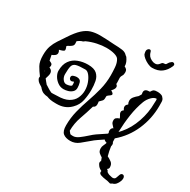

<svg xmlns="http://www.w3.org/2000/svg" viewBox="-208 -953 1256 1269"><g transform="rotate(30 420.5 -318.0)"><path d="M787 131Q776 127 756 124.5Q736 122 719.5 116.5Q703 111 703 99Q703 92 704 90Q687 83 676 69.5Q665 56 665 46Q665 37 670 35L661 11Q647 3 636 -7Q625 -17 625 -39Q625 -51 630.5 -62Q636 -73 640 -84V-89Q632 -91 627 -94Q622 -97 619 -101Q600 -88 580.5 -75Q561 -62 543 -46Q519 -25 490 -2Q461 21 426 21Q390 21 370.5 5Q351 -11 351 -55Q351 -112 364.5 -166Q378 -220 396.5 -272Q415 -324 428.5 -377.5Q442 -431 442 -488Q442 -514 439.5 -548Q437 -582 423 -604Q415 -617 389 -624.5Q363 -632 327 -632Q295 -632 257 -624Q219 -616 182 -599Q177 -593 169 -590L159 -587Q152 -583 145.5 -579.5Q139 -576 133 -571Q133 -565 133.5 -560.5Q134 -556 134 -551Q134 -544 130 -537.5Q126 -531 111 -522Q107 -520 100.5 -516.5Q94 -513 91 -509Q94 -500 96 -494.5Q98 -489 98 -484Q98 -479 93.5 -475.5Q89 -472 76 -468L62 -464H60Q68 -453 68 -443Q68 -431 58.5 -423Q49 -415 35 -410Q37 -400 39 -390Q41 -380 43 -370Q54 -366 61 -361Q68 -356 68 -346Q68 -339 64 -332L68 -330Q80 -324 84.5 -316Q89 -308 89 -298Q89 -288 85.5 -277.5Q82 -267 79 -256Q86 -247 93 -238.5Q100 -230 107 -222Q110 -221 113.5 -219Q117 -217 119 -215Q142 -200 158 -193Q169 -192 180.5 -193Q192 -194 203 -194Q256 -194 287 -211.5Q318 -229 331 -257Q344 -285 344 -315Q344 -346 333.5 -374Q323 -402 308 -420Q293 -438 277 -438Q229 -438 208 -432Q187 -426 181.5 -406Q176 -386 176 -344Q176 -323 188 -306.5Q200 -290 216 -290Q220 -290 229 -291.5Q238 -293 246.5 -296.5Q255 -300 255 -306Q255 -312 255 -317.5Q255 -323 253 -330Q250 -330 247 -329Q244 -328 241 -326Q230 -323 223 -329.5Q216 -336 216 -345Q216 -358 229 -362Q235 -364 241 -365.5Q247 -367 253 -367Q281 -367 287 -346.5Q293 -326 293 -306Q293 -287 280 -275Q267 -263 249.5 -258Q232 -253 216 -253Q191 -253 170.5 -268Q150 -283 138.5 -303.5Q127 -324 127 -342Q127 -390 148 -419.5Q169 -449 203.5 -462Q238 -475 277 -475Q324 -475 345.5 -455.5Q367 -436 373 -405.5Q379 -375 379 -340Q379 -300 370.5 -259.5Q362 -219 332 -189L329 -186Q289 -146 227 -146H220Q192 -146 177 -149Q162 -152 150 -157Q131 -158 115.5 -164.5Q100 -171 83 -192Q58 -206 48.5 -217.5Q39 -229 39 -239Q39 -245 40 -248Q18 -277 2.5 -304.5Q-13 -332 -13 -381Q-13 -422 -3 -450.5Q7 -479 24 -504.5Q41 -530 61 -560Q95 -612 123.5 -638Q152 -664 182 -673Q212 -682 249 -682Q272 -682 298.5 -680.5Q325 -679 357 -677Q397 -676 422 -672.5Q447 -669 461 -652Q464 -651 470 -645Q480 -631 486 -616.5Q492 -602 492 -585Q501 -582 508 -574.5Q515 -567 515 -551Q515 -535 508.5 -525.5Q502 -516 501 -505Q501 -491 502 -480.5Q503 -470 502 -457Q513 -450 513 -439Q513 -430 507.5 -421.5Q502 -413 496 -407Q494 -407 494 -404Q514 -393 514 -385Q514 -378 504 -371.5Q494 -365 486 -357Q485 -353 485 -348.5Q485 -344 485 -339Q485 -324 476 -316Q467 -308 459 -299Q460 -293 460.5 -287.5Q461 -282 461 -277Q461 -269 457.5 -262Q454 -255 443 -250Q428 -198 409 -145Q390 -92 390 -36Q393 -31 397.5 -27Q402 -23 405 -18Q409 -17 414 -16.5Q419 -16 426 -16Q446 -16 469 -33Q492 -50 514.5 -70.5Q537 -91 553 -102L619 -146V-147L620 -153Q616 -158 616 -168Q616 -176 620 -184Q624 -192 632 -194L631 -195Q621 -206 613 -215Q605 -224 605 -240Q605 -254 614 -260.5Q623 -267 635 -271H636Q632 -282 625.5 -292Q619 -302 619 -311Q619 -323 632 -331Q628 -337 625.5 -343Q623 -349 623 -355Q623 -369 638 -379Q631 -392 631 -404Q631 -421 642.5 -435Q654 -449 670 -462Q672 -467 677 -473.5Q682 -480 682 -484Q681 -488 680.5 -491.5Q680 -495 680 -498Q680 -524 717 -524H720Q729 -540 737 -544.5Q745 -549 764 -549Q775 -549 784.5 -547Q794 -545 803 -540Q806 -538 810 -532Q820 -522 820.5 -506Q821 -490 821 -473Q821 -377 783 -289.5Q745 -202 673 -141Q673 -135 673.5 -128.5Q674 -122 674 -114Q680 -108 680 -98Q680 -94 679.5 -90.5Q679 -87 678 -83Q680 -67 683.5 -49.5Q687 -32 692 -15Q709 -7 725 5Q741 17 741 42Q741 53 729 60Q741 65 742 75Q747 79 752 81.5Q757 84 762 86Q770 87 783 91Q785 91 786.5 91.5Q788 92 789 92Q807 92 811.5 78.5Q816 65 821 52Q826 39 838 39Q844 39 849 44.5Q854 50 854 61Q854 71 850 82Q844 98 834 110Q824 122 807 126Q803 130 798 132Q793 134 787 131ZM673 -190Q678 -195 682.5 -199.5Q687 -204 691 -209Q734 -259 758.5 -330Q783 -401 783 -473Q783 -478 783.5 -483.5Q784 -489 784 -494Q784 -502 783 -505Q783 -505 782.5 -505.5Q782 -506 780 -506Q763 -506 744 -486.5Q725 -467 715 -442Q694 -386 684.5 -322Q675 -258 673 -190ZM52 -292Q52 -295 51 -297L48 -298ZM653 -668Q637 -668 618 -677Q599 -686 584.5 -698Q570 -710 565 -720Q564 -723 562.5 -730.5Q561 -738 561 -742V-744Q561 -752 567 -759Q573 -766 580 -766Q590 -766 592.5 -753.5Q595 -741 605 -727Q613 -717 627.5 -709.5Q642 -702 656 -702Q664 -702 671 -705Q681 -710 688.5 -721Q696 -732 705 -732Q718 -732 722 -736.5Q726 -741 729.5 -748Q733 -755 741 -761Q748 -769 756 -769Q764 -769 768 -762.5Q772 -756 768 -747Q752 -709 724 -688.5Q696 -668 653 -668Z"/></g></svg>

Font: RU Serius
Style: Regular
Weight: 400
Designer: Robert E. Leuschke
Foundry: Robert E. Leuschke
Version: Version 1.011; ttfautohint (v1.8.3)